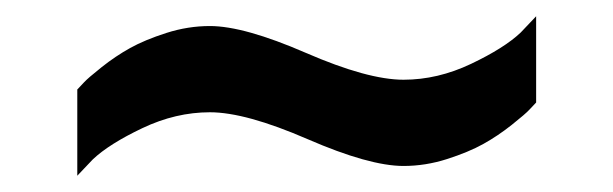

<svg xmlns="http://www.w3.org/2000/svg" viewBox="-20 -416 754 236"><path d="M639 -290Q636 -287 631 -281.5Q626 -276 609 -262.5Q592 -249 574 -239Q556 -229 529.5 -220.5Q503 -212 476 -212Q434 -212 358 -245Q282 -278 238 -278Q196 -278 155 -258.5Q114 -239 94 -220L75 -200V-306Q78 -309 83 -314.5Q88 -320 105 -333.5Q122 -347 140 -357Q158 -367 184.5 -375.5Q211 -384 238 -384Q280 -384 356 -351Q432 -318 476 -318Q518 -318 559 -337.5Q600 -357 620 -376L639 -396Z"/></svg>

Font: Chivo
Style: Bold
Weight: 700
Designer: Hector Gatti
Foundry: Omnibus-Type
Version: Version 1.007;PS 001.007;hotconv 1.0.88;makeotf.lib2.5.64775